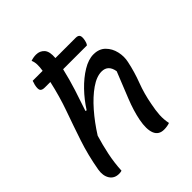

<svg xmlns="http://www.w3.org/2000/svg" viewBox="-211 -886 1021 1021"><g transform="rotate(-45 300.0 -375.0)"><path d="M95 4Q59 4 42 -23Q25 -50 32 -91Q48 -183 75.5 -265.5Q103 -348 132 -429Q161 -510 181 -600H140Q118 -600 112 -610.5Q106 -621 112 -648Q114 -654 116 -660.5Q118 -667 119 -671H194Q198 -696 197.5 -715Q197 -734 190 -750Q210 -757 230 -757Q258 -757 276 -737.5Q294 -718 290 -671H442Q461 -671 466.5 -660.5Q472 -650 467 -626Q466 -621 463.5 -613.5Q461 -606 456 -600H277Q262 -536 243 -476.5Q224 -417 204 -359L211 -357Q242 -406 282.5 -448Q323 -490 366 -516Q409 -542 447 -542Q489 -542 514 -517Q539 -492 547.5 -455Q556 -418 548 -383Q535 -321 512.5 -262Q490 -203 478 -137Q470 -98 468 -65.5Q466 -33 473 0Q465 3 454 5Q443 7 430 7Q390 7 376.5 -27Q363 -61 375 -123Q386 -179 412 -244Q438 -309 471 -391Q462 -447 413 -447Q375 -447 330.5 -416Q286 -385 241 -333.5Q196 -282 157 -220Q141 -167 129.5 -112Q118 -57 115 1Q106 4 95 4Z"/></g></svg>

Font: Recursive Mn Csl St
Style: Italic
Weight: 400
Italic angle: -15°
Monospace: yes
Version: Version 1.079;hotconv 1.0.112;makeotfexe 2.5.65598; ttfautoh